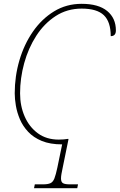

<svg xmlns="http://www.w3.org/2000/svg" viewBox="-20 -744 626 1004"><path d="M158 240 162 220H205Q230 220 243.5 214Q257 208 264.5 189Q272 170 280 132L305 11Q242 11 198.5 -7Q155 -25 127 -55Q99 -85 84 -120.5Q69 -156 63 -191.5Q57 -227 57 -256Q57 -345 81.5 -428.5Q106 -512 152 -578.5Q198 -645 262.5 -684.5Q327 -724 407 -724Q495 -724 540.5 -686.5Q586 -649 586 -585Q586 -555 559 -555Q559 -630 523 -664.5Q487 -699 407 -699Q331 -699 271 -660Q211 -621 169.5 -556.5Q128 -492 106.5 -413.5Q85 -335 85 -256Q85 -190 109 -135Q133 -80 178 -47Q223 -14 287 -14Q314 -14 337 -18L338 -15L308 132Q304 151 301.5 165Q299 179 299 189Q299 208 309.5 214Q320 220 345 220H388L384 240Z"/></svg>

Font: Noto Serif Thin
Style: Italic
Weight: 100
Italic angle: -12°
Designer: Monotype Design Team
Foundry: Monotype Imaging Inc.
Version: Version 2.014; ttfautohint (v1.8.4.7-5d5b)